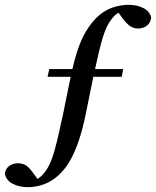

<svg xmlns="http://www.w3.org/2000/svg" viewBox="-77 -672 646 795"><path d="M120 -354 127 -386H433L427 -354ZM39 103Q1 103 -26 88Q-53 73 -57 46Q-53 25 -38 14.5Q-23 4 -3 4Q16 4 30 12.5Q44 21 60 44L88 82L63 85L44 83Q63 78 79.5 68Q96 58 109 40Q125 20 137 -12.5Q149 -45 160 -91.5Q171 -138 184 -199L216 -356Q229 -417 244 -463Q259 -509 279.5 -543Q300 -577 327 -603Q355 -629 388.5 -640.5Q422 -652 455 -652Q492 -652 518 -638Q544 -624 549 -599Q546 -577 531 -565.5Q516 -554 495 -554Q477 -554 463 -563Q449 -572 432 -594L404 -633L433 -635L449 -632Q429 -628 412.5 -618.5Q396 -609 383 -590Q368 -571 356 -538.5Q344 -506 333.5 -461Q323 -416 310 -357L279 -204Q266 -140 250 -92Q234 -44 214 -8.5Q194 27 166 53Q138 79 105 91Q72 103 39 103Z"/></svg>

Font: Source Serif 4 48pt SemiBold
Style: Italic
Weight: 600
Italic angle: -12°
Designer: Frank Grießhammer
Foundry: Adobe Systems Incorporated
Version: Version 4.004;hotconv 1.0.116;makeotfexe 2.5.65601